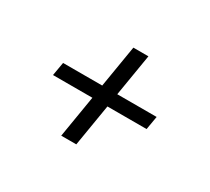

<svg xmlns="http://www.w3.org/2000/svg" viewBox="-92 -699 784 718"><g transform="rotate(30 300.0 -340.0)"><path d="M233 -130 263 -311H93L103 -369H272L302 -550H367L337 -369H507L497 -311H328L298 -130Z"/></g></svg>

Font: Iosevka Slab LtExObl
Style: Regular
Weight: 300
Width: 7
Italic angle: -9°
Monospace: yes
Designer: Belleve Invis
Foundry: Belleve Invis
Version: Version 11.1.0; ttfautohint (v1.8.3)